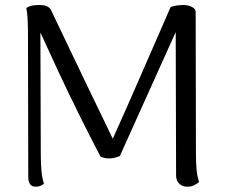

<svg xmlns="http://www.w3.org/2000/svg" viewBox="-20 -722 885 754"><path d="M749.5 -114.2Q749.5 -85.2 751.9 -57.1Q754.3 -29.1 761.9 -7.4Q756.2 -2.1 744.3 4.6Q732.5 11.2 715.3 11.2Q696.2 11.2 683.9 -0.8Q671.5 -12.8 671.5 -33.4L670 -603.2L682.9 -624.7L450.6 -109.2Q429.3 -100.5 410.9 -99.8Q392.5 -99.2 374.8 -106.9Q333.8 -185.2 291.4 -270.5Q249 -355.7 208 -443.8Q166.9 -531.8 128.6 -616.1L138.6 -606.4L140.2 -113.8Q140.2 -84.7 142.6 -53.9Q145 -23.1 152.6 -0.9Q146.8 4.4 138.7 7.8Q130.5 11.2 120.3 11.2Q105 11.2 98 1.1Q91 -9.1 91 -26L89.9 -578.8Q89.9 -615.7 88.7 -642.6Q87.4 -669.5 83.5 -690.2Q89.2 -695.5 102 -699Q114.7 -702.4 136.8 -702.4Q151.5 -702.4 161.5 -698.5Q171.5 -694.7 178.6 -686Q241.6 -554.1 304.7 -422.3Q367.8 -290.6 429.8 -162.8L415.8 -161.5Q443.9 -223.4 473.9 -291.3Q503.8 -359.2 534.3 -429Q564.7 -498.8 594.2 -566.3Q623.7 -633.8 649.9 -694.2Q663.5 -699.5 677 -700.9Q690.5 -702.4 699.1 -702.4Q718.2 -702.4 732.3 -695.5Q746.5 -688.6 748.4 -677.6Z"/></svg>

Font: Arima Thin
Style: Regular
Weight: 100
Designer: Joana Correia and Natanael Gama
Foundry: NDISCOVER
Version: Version 1.101;gftools[0.9.23]